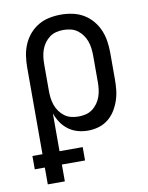

<svg xmlns="http://www.w3.org/2000/svg" viewBox="-84 -589 668 865"><g transform="rotate(-10 250.0 -156.5)"><path d="M64 215V138H18V77H64V-320Q64 -347 68 -373.5Q72 -400 82.5 -424.5Q93 -449 110.5 -469.5Q128 -490 151 -503.5Q174 -517 200.5 -522.5Q227 -528 254 -528Q281 -528 307.5 -522.5Q334 -517 357 -503.5Q380 -490 397.5 -469.5Q415 -449 425.5 -424.5Q436 -400 440 -373.5Q444 -347 444 -320V-200Q444 -175 441.5 -150.5Q439 -126 431 -102.5Q423 -79 410 -58Q397 -37 377.5 -21.5Q358 -6 334 1Q310 8 285 8Q261 8 238 1.5Q215 -5 196 -19Q177 -33 163.5 -53Q150 -73 142 -96V77H248V138H142V215ZM254 -62Q271 -62 287.5 -66Q304 -70 317.5 -80Q331 -90 341 -104Q351 -118 356.5 -134Q362 -150 364 -166.5Q366 -183 366 -200V-320Q366 -337 364 -353.5Q362 -370 356.5 -386Q351 -402 341 -416Q331 -430 317.5 -440Q304 -450 287.5 -454Q271 -458 254 -458Q237 -458 220.5 -454Q204 -450 190.5 -440Q177 -430 167 -416Q157 -402 151.5 -386Q146 -370 144 -353.5Q142 -337 142 -320V-200Q142 -183 144 -166.5Q146 -150 151.5 -134Q157 -118 167 -104Q177 -90 190.5 -80Q204 -70 220.5 -66Q237 -62 254 -62Z"/></g></svg>

Font: Moesevka
Style: Regular
Weight: 400
Monospace: yes
Designer: Belleve Invis
Foundry: Belleve Invis
Version: Version 32.5.0; ttfautohint (v1.8.4)